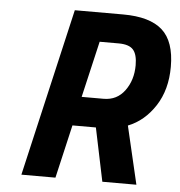

<svg xmlns="http://www.w3.org/2000/svg" viewBox="-50 -728 728 775"><g transform="rotate(5 314.0 -340.0)"><path d="M222 -680H418Q526 -680 577 -634.5Q628 -589 628 -486Q628 -393 585 -327Q542 -261 476 -235L531 0H393L348 -216H253L203 0H65ZM369 -334Q423 -334 454.5 -377Q486 -420 486 -480Q486 -524 469 -543Q452 -562 410 -562H333L280 -334Z"/></g></svg>

Font: Cairo
Style: Bold Italic
Weight: 700
Italic angle: -13°
Designer: Mohamed Gaber, Accademia di Belle Arti di Urbino and others
Foundry: Kief Type Foundry, Accademia di Belle Arti di Urbino and others
Version: Version 3.011